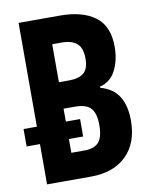

<svg xmlns="http://www.w3.org/2000/svg" viewBox="-81 -775 663 836"><g transform="rotate(-10 250.0 -357.0)"><path d="M59 0V-178H0V-255H59V-714H242Q341 -714 397 -672.5Q453 -631 453 -539Q453 -481 430.5 -436Q408 -391 360 -379V-374Q417 -358 442 -316.5Q467 -275 467 -211Q467 -111 410 -55.5Q353 0 253 0ZM232 -429Q275 -429 297 -447Q319 -465 319 -511Q319 -557 296.5 -577Q274 -597 230 -597H187V-429ZM245 -117Q289 -117 308.5 -139.5Q328 -162 328 -215Q328 -267 307.5 -289.5Q287 -312 239 -312H187V-255H250V-178H187V-117Z"/></g></svg>

Font: Noto Sans Mono ExtraCondensed
Style: Bold
Weight: 700
Width: 2
Designer: Monotype Design Team
Foundry: Monotype Imaging Inc.
Version: Version 2.014